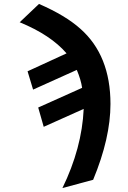

<svg xmlns="http://www.w3.org/2000/svg" viewBox="-20 -748 650 975"><path d="M453 165 297 207Q396 4 405 -195L202 -104L174 -202L397 -302Q391 -343 370 -393L148 -293L120 -386L318 -477Q238 -570 80 -635L178 -728Q312 -670 388 -602Q541 -467 541 -220Q541 -47 453 165Z"/></svg>

Font: Libra Sans
Style: Bold Italic
Weight: 700
Italic angle: -12°
Foundry: Context Ltd
Version: Version 1.002